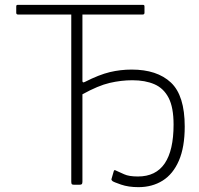

<svg xmlns="http://www.w3.org/2000/svg" viewBox="-20 -762 822 792"><path d="M523 -475Q628 -475 685 -421.5Q742 -368 742 -240Q742 -155 718 -99.5Q694 -44 651 -17Q608 10 551 10Q510 10 479.5 -0.5Q449 -11 444 -15Q442 -17 440.5 -19Q439 -21 440 -24L449 -55Q450 -59 452 -60Q454 -61 457 -59Q473 -52 492.5 -43Q512 -34 549 -34Q623 -34 659.5 -88Q696 -142 696 -248Q696 -319 675.5 -358.5Q655 -398 617 -414.5Q579 -431 526 -431Q480 -431 432.5 -420Q385 -409 320 -373V-13Q320 -5 317.5 -2.5Q315 0 308 0H285Q278 0 276 -2.5Q274 -5 274 -13V-702H55Q47 -702 47 -709V-735Q47 -739 48.5 -740.5Q50 -742 54 -742H569Q573 -742 574.5 -740.5Q576 -739 576 -735V-709Q576 -702 568 -702H320V-428Q320 -419 330 -424Q389 -454 433 -464.5Q477 -475 523 -475Z"/></svg>

Font: Libre Franklin Thin
Style: Regular
Weight: 100
Designer: Pablo Impallari, Rodrigo Fuenzalida, Nhung Nguyen
Foundry: Impallari Type
Version: Version 3.000